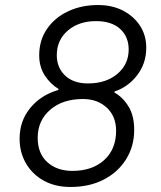

<svg xmlns="http://www.w3.org/2000/svg" viewBox="-20 -732 640 764"><path d="M260 12Q199 12 153.5 -13.5Q108 -39 83 -82.5Q58 -126 58 -180Q58 -251 100.5 -302.5Q143 -354 212 -374L213 -378Q180 -398 158 -432Q136 -466 136 -512Q136 -572 167 -617Q198 -662 251 -687Q304 -712 370 -712Q427 -712 470 -689.5Q513 -667 537.5 -629Q562 -591 562 -542Q562 -480 526 -433Q490 -386 436 -368L435 -364Q468 -346 491 -309Q514 -272 514 -215Q514 -151 482.5 -99.5Q451 -48 394 -18Q337 12 260 12ZM330 -400Q402 -400 447 -438Q492 -476 492 -535Q492 -586 458 -617Q424 -648 362 -648Q294 -648 250 -610.5Q206 -573 206 -512Q206 -463 239 -431.5Q272 -400 330 -400ZM268 -52Q347 -52 394.5 -95Q442 -138 442 -212Q442 -269 405 -303.5Q368 -338 310 -338Q229 -338 179.5 -295Q130 -252 130 -184Q130 -121 168.5 -86.5Q207 -52 268 -52Z"/></svg>

Font: DM Mono Light
Style: Italic
Weight: 300
Italic angle: -10°
Designer: Colophon Foundry
Foundry: Colophon Foundry
Version: Version 1.000; ttfautohint (v1.8.2.53-6de2)